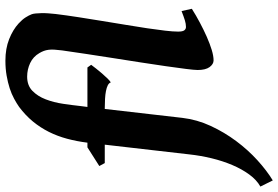

<svg xmlns="http://www.w3.org/2000/svg" viewBox="-217 -604 1019 703"><g transform="rotate(-90 292.5 -252.5)"><path d="M611.8 -59.6Q587.9 -44.4 561.3 -30.3Q534.7 -16.1 509.3 -4.9Q483.9 6.3 461.4 13.2Q439 20 422.9 20Q409.2 20 398.4 5.4Q387.7 -9.3 387.7 -38.1Q387.7 -49.8 391.6 -80.8Q395.5 -111.8 401.6 -154.3Q407.7 -196.8 415.5 -247.1Q423.3 -297.4 431.4 -348.6Q439.5 -399.9 446.8 -448.5Q454.1 -497.1 459.5 -535.2Q461.4 -550.8 462.2 -562.7Q462.9 -574.7 461.7 -584.2Q460.4 -593.8 457.5 -601.6Q454.6 -609.4 449.7 -617.7Q436.5 -640.6 413.1 -651.6Q389.6 -662.6 363.3 -662.6Q331.1 -662.6 311.3 -643.3Q291.5 -624 280.3 -594.7Q269 -565.4 263.9 -530.8Q258.8 -496.1 255.4 -464.8L252.4 -441.9H397L406.7 -428.2Q401.9 -421.4 393.1 -410.4Q384.3 -399.4 374.8 -388.2Q365.2 -377 356.2 -367.9Q347.2 -358.9 342.3 -356.4Q339.8 -363.3 331.5 -367.4Q323.2 -371.6 310.8 -374Q298.3 -376.5 282.2 -377.4Q266.1 -378.4 248 -378.4H245.1L212.4 -94.2Q206.1 -40.5 182.9 9.5Q159.7 59.6 127.4 102.8Q95.2 146 57.4 180.4Q19.5 214.8 -16.6 236.8L-39.1 191.4Q-14.6 177.7 5.1 150.6Q24.9 123.5 39.8 88.4Q54.7 53.2 64.5 12.7Q74.2 -27.8 78.6 -67.9L114.3 -378.4H46.9L36.1 -398.4L104.5 -441.9H121.6Q126.5 -481 136 -516.4Q145.5 -551.8 161.1 -583Q176.8 -614.3 199.2 -641.6Q221.7 -668.9 252.4 -691.9Q265.6 -701.2 282.7 -710.4Q299.8 -719.7 321 -726.6Q342.3 -733.4 367.4 -737.8Q392.6 -742.2 421.9 -742.2Q466.3 -742.2 500.7 -728.5Q535.2 -714.8 558.1 -693.8Q572.8 -680.2 580.3 -668.2Q587.9 -656.2 591.8 -646Q593.8 -640.6 594.7 -631.3Q595.7 -622.1 595.9 -610.4Q596.2 -598.6 595.2 -585.2Q594.2 -571.8 592.8 -558.6Q587.9 -518.6 581.1 -474.9Q574.2 -431.2 567.1 -387.2Q560.1 -343.3 553 -301.3Q545.9 -259.3 540.5 -222.9Q535.2 -186.5 531.7 -157.2Q528.3 -127.9 528.3 -109.9Q528.3 -93.3 533 -87.2Q537.6 -81.1 545.4 -81.1Q556.6 -81.1 569.3 -85Q582 -88.9 603.5 -97.2Z"/></g></svg>

Font: Gentium Book Basic
Style: Bold Italic
Weight: 700
Italic angle: -8°
Designer: J. Victor Gaultney and Annie Olsen
Foundry: SIL International
Version: Version 1.102; 2013; Maintenance release